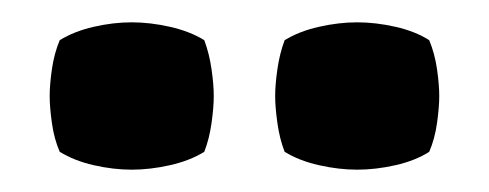

<svg xmlns="http://www.w3.org/2000/svg" viewBox="-20 -712 438 172"><path d="M24.5 -626Q24.5 -636 26.5 -650Q28.5 -664 33.5 -676Q46.5 -684 64 -688Q81.5 -692 98 -692Q114.5 -692 132.2 -688Q150 -684 163 -676Q167.5 -664 169.5 -650Q171.5 -636 171.5 -626Q171.5 -616 169.5 -601.8Q167.5 -587.5 163 -576Q150 -568 132.2 -564Q114.5 -560 98 -560Q81.5 -560 64 -564Q46.5 -568 33.5 -576Q28.5 -587.5 26.5 -601.8Q24.5 -616 24.5 -626ZM226.5 -626Q226.5 -636 228.5 -650Q230.5 -664 235 -676Q248 -684 265.8 -688Q283.5 -692 300 -692Q316.5 -692 334.2 -688Q352 -684 364.5 -676Q369.5 -664 371.5 -650Q373.5 -636 373.5 -626Q373.5 -616 371.5 -601.8Q369.5 -587.5 364.5 -576Q352 -568 334.2 -564Q316.5 -560 300 -560Q283.5 -560 265.8 -564Q248 -568 235 -576Q230.5 -587.5 228.5 -601.8Q226.5 -616 226.5 -626Z"/></svg>

Font: Signika
Style: Bold
Weight: 700
Designer: Anna Giedry
Foundry: Anna Giedry
Version: Version 2.001